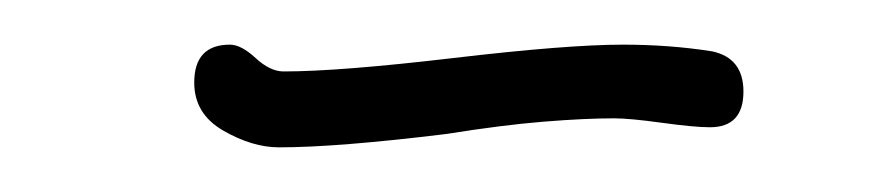

<svg xmlns="http://www.w3.org/2000/svg" viewBox="-20 -295 394 86"><path d="M105 -229Q93 -229 80 -236.5Q67 -244 67 -258Q67 -275 83 -275Q88 -275 94.5 -269Q101 -263 107 -263Q132 -263 183 -269Q234 -275 259 -275Q280 -275 299 -272Q313 -269 313 -254Q313 -238 298 -238Q291 -238 276.5 -240Q262 -242 255 -242Q242 -242 223.5 -240.5Q205 -239 180 -235Q131 -229 105 -229Z"/></svg>

Font: Send Flowers
Style: Regular
Weight: 400
Designer: Robert E. Leuschke
Foundry: Robert E. Leuschke
Version: Version 1.010; ttfautohint (v1.8.4.7-5d5b)